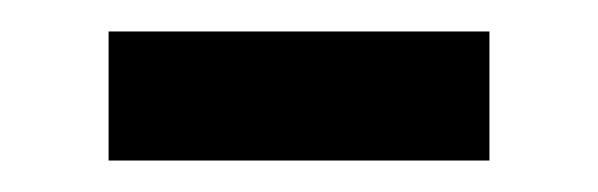

<svg xmlns="http://www.w3.org/2000/svg" viewBox="-20 -358 380 122"><path d="M49 -338H291V-256H49Z"/></svg>

Font: uoriya05
Style: Book
Weight: 400
Designer: Jelle Bosma - Monotype Design Team
Foundry: Monotype Imaging Inc.
Version: Version 2.003